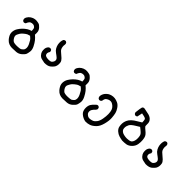

<svg xmlns="http://www.w3.org/2000/svg" viewBox="159 -1405 2682 2682"><g transform="rotate(45 1500.0 -63.5)"><path d="M191.4 292Q175.3 291.5 160.9 288.6Q146.5 285.6 133.3 280.3Q105.5 269 83.5 244.1Q76.2 236.3 70.1 227.8Q64 219.2 58.3 210Q52.7 200.7 48.3 191.4Q34.2 161.1 37.6 125Q39.1 113.3 41.7 102.1Q44.4 90.8 49.1 79.8Q53.7 68.8 60.1 59.1Q78.1 29.3 104.2 2Q130.4 -25.4 161.6 -45.4Q175.8 -54.2 190.9 -60.8Q206.1 -67.4 221.7 -71.3Q221.7 -83.5 220.7 -93.5Q219.7 -103.5 218.3 -110.4Q216.8 -117.2 215.1 -121.8Q213.4 -126.5 210.9 -128.4Q208 -131.8 204.6 -134.8Q201.2 -137.7 197.8 -140.1Q194.3 -142.6 190.9 -144.5Q187.5 -146.5 183.6 -148.4Q169.9 -153.8 145.5 -149.9Q122.6 -146.5 109.4 -128.9Q94.7 -109.9 89.4 -91.8L88.4 -88.9L85.9 -86.9Q80.1 -82 72.3 -79.8Q64.5 -77.6 56.2 -78.1H53.7L52.2 -79.1L39.6 -85.9L37.6 -86.9L36.6 -88.4Q25.4 -102.1 26.4 -121.6V-122.6V-123Q31.7 -150.9 54.7 -175.8Q77.6 -199.7 108.9 -211.9Q140.1 -223.6 168.5 -220.7Q177.2 -219.7 185.3 -218.5Q193.4 -217.3 200.4 -216.1Q207.5 -214.8 213.9 -212.9Q234.9 -208 260.7 -179Q286.6 -149.9 290 -121.1Q293 -97.2 290.5 -66.9Q324.7 -38.6 346.7 -10.7Q369.6 18.1 392.1 62.5Q415.5 108.9 410.2 147Q407.7 165 404.8 178.7Q401.9 192.4 398.4 202.1Q391.1 222.2 356.9 253.4Q322.3 284.7 277.8 288.6Q235.8 292 191.4 292ZM296.4 213.9Q325.7 193.4 331.1 182.6Q337.4 170.9 339.4 155.3Q341.8 140.1 336.9 120.1Q335.9 115.7 334.5 111.6Q333 107.4 331.5 103.3Q330.1 99.1 328.4 94.7Q326.7 90.3 324.5 85.9Q322.3 81.5 319.8 77.1Q308.1 54.7 297.4 36.1Q288.1 20 253.4 -7.8Q230 -2.4 213.9 4.4Q205.6 8.3 193.8 16.4Q182.1 24.4 168 36.1Q139.6 60.1 129.9 78.1Q124.5 87.4 119.9 96.4Q115.2 105.5 111.3 113.8Q105 127.4 106.9 142.1Q107.4 145.5 107.9 148.4Q108.4 151.4 109.4 154.5Q110.4 157.7 111.6 160.6Q112.8 163.6 114 166.5Q115.2 169.4 117.2 172.4Q121.1 180.2 126.7 187.7Q132.3 195.3 140.1 203.1Q146.5 210.4 155.8 214.8Q165 219.2 177.2 220.7Q203.6 224.6 225.6 223.6Q236.8 223.1 246.8 222.4Q256.8 221.7 265.6 220.7Q268.1 220.7 270.8 220.2Q273.4 219.7 276.1 219.2Q278.8 218.8 281.5 218Q284.2 217.3 286.6 216.8Q289.1 216.3 291.5 215.6Q293.9 214.8 296.4 213.9Z M660.2 119.1Q632.8 113.3 606 107.9Q576.2 101.6 554.2 77.1Q533.2 53.2 527.8 30.3Q522.5 7.8 524.4 -20Q526.9 -49.8 548.3 -73.7L548.8 -74.2L549.3 -74.7Q563 -87.4 582.5 -85L584 -84.5L585 -84L597.7 -78.1L600.1 -77.1L601.6 -75.2Q606.4 -69.3 608.6 -61.5Q610.8 -53.7 610.4 -45.4V-42.5L608.4 -40.5Q594.7 -20 594.2 -3.9Q593.8 12.2 601.1 24.4Q604.5 29.8 610.6 33.9Q616.7 38.1 626.5 41Q637.2 43.9 648.4 45.4Q659.7 46.9 671.4 46.9Q683.1 46.9 692.6 45.7Q702.1 44.4 709.5 42.5Q716.3 40.5 721.7 36.9Q727.1 33.2 731.4 27.3Q741.2 15.6 746.6 2Q751.5 -10.7 748.5 -26.4Q746.1 -41.5 728.5 -56.6Q718.8 -64.9 706.8 -74Q694.8 -83 681.2 -92.8Q650.9 -113.3 635.3 -142.1Q620.6 -169.4 615.2 -196.3Q610.4 -223.1 612.3 -249Q614.3 -274.9 624 -294.4L625 -295.9L626 -296.9Q638.7 -310.1 657.7 -308.6H660.2L662.1 -307.1L674.8 -299.3L676.3 -298.3L677.2 -297.4Q683.1 -290 685.1 -281.2Q687 -272.5 685.5 -262.7Q680.7 -240.7 684.1 -219.7Q687 -198.2 695.3 -181.6Q703.1 -165.5 730 -144.5Q759.3 -121.6 784.7 -96.7Q812 -70.3 816.4 -45.9Q820.3 -22.9 818.4 -1.5Q817.4 9.3 814.7 19Q812 28.8 808.1 37.1Q807.1 40 805.4 42.7Q803.7 45.4 802 48.3Q800.3 51.3 797.9 54.2Q795.4 57.1 793 60.1Q790.5 63 787.6 66.2Q784.7 69.3 781.5 72.8Q778.3 76.2 774.9 79.6Q766.6 88.4 757.8 94.7Q749 101.1 739.5 105.7Q730 110.4 720.2 112.8Q692.4 120.1 661.6 119.1H661.1Z M1191.4 292Q1175.3 291.5 1160.9 288.6Q1146.5 285.6 1133.3 280.3Q1105.5 269 1083.5 244.1Q1076.2 236.3 1070.1 227.8Q1064 219.2 1058.3 210Q1052.7 200.7 1048.3 191.4Q1034.2 161.1 1037.6 125Q1039.1 113.3 1041.7 102.1Q1044.4 90.8 1049.1 79.8Q1053.7 68.8 1060.1 59.1Q1078.1 29.3 1104.2 2Q1130.4 -25.4 1161.6 -45.4Q1175.8 -54.2 1190.9 -60.8Q1206.1 -67.4 1221.7 -71.3Q1221.7 -83.5 1220.7 -93.5Q1219.7 -103.5 1218.3 -110.4Q1216.8 -117.2 1215.1 -121.8Q1213.4 -126.5 1210.9 -128.4Q1208 -131.8 1204.6 -134.8Q1201.2 -137.7 1197.8 -140.1Q1194.3 -142.6 1190.9 -144.5Q1187.5 -146.5 1183.6 -148.4Q1169.9 -153.8 1145.5 -149.9Q1122.6 -146.5 1109.4 -128.9Q1094.7 -109.9 1089.4 -91.8L1088.4 -88.9L1085.9 -86.9Q1080.1 -82 1072.3 -79.8Q1064.5 -77.6 1056.2 -78.1H1053.7L1052.2 -79.1L1039.6 -85.9L1037.6 -86.9L1036.6 -88.4Q1025.4 -102.1 1026.4 -121.6V-122.6V-123Q1031.7 -150.9 1054.7 -175.8Q1077.6 -199.7 1108.9 -211.9Q1140.1 -223.6 1168.5 -220.7Q1177.2 -219.7 1185.3 -218.5Q1193.4 -217.3 1200.4 -216.1Q1207.5 -214.8 1213.9 -212.9Q1234.9 -208 1260.7 -179Q1286.6 -149.9 1290 -121.1Q1293 -97.2 1290.5 -66.9Q1324.7 -38.6 1346.7 -10.7Q1369.6 18.1 1392.1 62.5Q1415.5 108.9 1410.2 147Q1407.7 165 1404.8 178.7Q1401.9 192.4 1398.4 202.1Q1391.1 222.2 1356.9 253.4Q1322.3 284.7 1277.8 288.6Q1235.8 292 1191.4 292ZM1296.4 213.9Q1325.7 193.4 1331.1 182.6Q1337.4 170.9 1339.4 155.3Q1341.8 140.1 1336.9 120.1Q1335.9 115.7 1334.5 111.6Q1333 107.4 1331.5 103.3Q1330.1 99.1 1328.4 94.7Q1326.7 90.3 1324.5 85.9Q1322.3 81.5 1319.8 77.1Q1308.1 54.7 1297.4 36.1Q1288.1 20 1253.4 -7.8Q1230 -2.4 1213.9 4.4Q1205.6 8.3 1193.8 16.4Q1182.1 24.4 1168 36.1Q1139.6 60.1 1129.9 78.1Q1124.5 87.4 1119.9 96.4Q1115.2 105.5 1111.3 113.8Q1105 127.4 1106.9 142.1Q1107.4 145.5 1107.9 148.4Q1108.4 151.4 1109.4 154.5Q1110.4 157.7 1111.6 160.6Q1112.8 163.6 1114 166.5Q1115.2 169.4 1117.2 172.4Q1121.1 180.2 1126.7 187.7Q1132.3 195.3 1140.1 203.1Q1146.5 210.4 1155.8 214.8Q1165 219.2 1177.2 220.7Q1203.6 224.6 1225.6 223.6Q1236.8 223.1 1246.8 222.4Q1256.8 221.7 1265.6 220.7Q1268.1 220.7 1270.8 220.2Q1273.4 219.7 1276.1 219.2Q1278.8 218.8 1281.5 218Q1284.2 217.3 1286.6 216.8Q1289.1 216.3 1291.5 215.6Q1293.9 214.8 1296.4 213.9Z M1646 293Q1632.8 291 1620.1 287.1Q1607.4 283.2 1595.7 277.3Q1572.8 266.1 1553.7 250Q1533.7 233.4 1525.4 212.4Q1517.6 192.9 1515.6 172.9Q1513.7 153.3 1516.1 130.9Q1519 107.4 1529.5 86.4Q1540 65.4 1587.4 21.5Q1600.1 7.3 1618.7 9.8L1620.1 10.3L1621.1 10.7L1633.8 16.6L1636.2 17.6L1637.7 19.5Q1647.5 33.2 1646.5 50.3V52.7L1645 54.7L1637.2 68.4L1636.7 69.8L1635.7 70.8Q1610.4 94.2 1595.7 117.2Q1582.5 138.2 1584.5 159.7Q1585.4 170.9 1588.6 179.4Q1591.8 188 1597.2 193.8Q1608.9 207 1627 216.8Q1644.5 226.1 1668.9 222.2Q1695.8 218.3 1716.8 210Q1726.1 206.5 1736.8 197.3Q1747.6 188 1759.3 172.9Q1782.7 142.6 1792 89.8Q1801.8 36.1 1800.8 -8.3Q1799.8 -51.8 1790 -80.1Q1780.8 -107.4 1758.8 -127Q1751 -133.8 1743.7 -138.9Q1736.3 -144 1729.7 -147.9Q1723.1 -151.9 1717.3 -153.8Q1699.2 -160.6 1675.8 -155.8Q1651.9 -150.9 1631.3 -134.3Q1611.8 -119.1 1608.4 -85L1607.9 -83L1607.4 -81.5L1600.6 -68.8L1599.6 -66.9L1598.1 -65.9Q1592.3 -60.5 1584.7 -58.3Q1577.1 -56.2 1568.8 -56.6H1566.4L1564.9 -57.6L1552.2 -64.5L1550.3 -65.4L1548.8 -67.4Q1534.7 -85 1538.6 -110.4Q1542.5 -133.3 1553.7 -152.3Q1557.1 -158.7 1562 -165.3Q1566.9 -171.9 1572.8 -178.2Q1578.6 -184.6 1585.4 -190.9Q1607.4 -211.9 1641.6 -221.7Q1676.3 -231.4 1707 -227.5Q1722.2 -225.6 1737.5 -220.9Q1752.9 -216.3 1768.6 -209Q1801.3 -194.3 1827.6 -155.3Q1853 -117.2 1859.9 -86.9Q1867.2 -57.1 1871.6 -4.9Q1876 48.8 1856.9 121.1Q1837.9 194.8 1799.3 231.4Q1761.2 268.1 1724.6 281.2Q1688 293.9 1647.5 293H1646.5Z M2197.8 118.2Q2181.2 115.7 2165 112.1Q2148.9 108.4 2132.3 103.5Q2115.7 98.6 2100.1 89.8Q2084.5 81.1 2070.3 68.4Q2041 42.5 2033.7 10.7Q2027.3 -18.6 2028.8 -49.8Q2030.3 -81.5 2043.9 -112.8Q2057.1 -144.5 2086.9 -172.4Q2116.2 -199.2 2152.8 -219.7Q2186 -238.3 2217.8 -259.3Q2217.8 -277.8 2215.8 -292.2Q2213.9 -306.6 2211.7 -313.7Q2209.5 -320.8 2207 -322.8Q2194.8 -333.5 2170.4 -338.4Q2148.4 -342.8 2126.5 -347.2L2111.3 -274.4L2110.4 -271.5L2108.4 -269.5Q2097.7 -258.3 2079.6 -259.8H2077.1L2075.2 -261.2L2063.5 -268.1L2062 -268.6L2061 -270Q2056.6 -274.9 2054 -281Q2051.3 -287.1 2050.8 -293.9V-294.9V-295.9Q2060.5 -382.3 2067.4 -401.4Q2072.3 -414.6 2085.9 -418.5Q2099.6 -422.4 2115.2 -417.5Q2144.5 -410.2 2183.6 -403.3Q2226.1 -396 2254.4 -370.1Q2263.7 -361.3 2270 -351.6Q2276.4 -341.8 2280 -331.3Q2283.7 -320.8 2283.7 -309.1Q2283.7 -301.8 2283.9 -295.2Q2284.2 -288.6 2284.2 -282.5Q2284.2 -276.4 2284.4 -271Q2284.7 -265.6 2284.7 -261.2Q2285.2 -247.1 2304.2 -231.9Q2326.7 -213.4 2347.7 -194.8Q2370.1 -174.8 2380.9 -153.3Q2391.6 -131.8 2395.5 -90.8Q2399.4 -50.3 2392.1 -7.8Q2384.3 37.1 2350.1 71.8Q2315.9 106.4 2276.4 113.3Q2238.8 119.1 2199.2 118.2H2198.2ZM2293.9 37.6Q2295.4 36.6 2297.1 35.2Q2298.8 33.7 2300.5 32Q2302.2 30.3 2304.2 28.3Q2306.2 26.4 2307.9 23.9Q2309.6 21.5 2311.5 18.6Q2313.5 15.6 2315.4 12.7Q2326.2 -5.9 2329.1 -36.1Q2332 -66.9 2326.2 -97.2Q2323.7 -111.8 2317.4 -123.5Q2311 -135.3 2300.8 -144.5Q2296.9 -148.4 2292 -152.8Q2287.1 -157.2 2281.5 -162.1Q2275.9 -167 2269.3 -172.1Q2262.7 -177.2 2255.6 -183.1Q2248.5 -189 2240.7 -194.8Q2215.8 -178.2 2189.9 -163.6Q2175.8 -155.3 2163.1 -146.7Q2150.4 -138.2 2139.6 -128.9Q2118.2 -111.8 2110.4 -95.2Q2102.1 -76.7 2097.7 -62Q2093.8 -47.9 2094.7 -23.9Q2095.7 -2 2107.9 12.7Q2121.1 27.8 2138.2 35.6Q2156.2 43.5 2180.2 47.4Q2205.1 51.8 2226.6 51.3Q2248 50.8 2264.6 47.4Q2272.5 45.9 2280 43.5Q2287.6 41 2293.9 37.6Z M2660.2 119.1Q2632.8 113.3 2606 107.9Q2576.2 101.6 2554.2 77.1Q2533.2 53.2 2527.8 30.3Q2522.5 7.8 2524.4 -20Q2526.9 -49.8 2548.3 -73.7L2548.8 -74.2L2549.3 -74.7Q2563 -87.4 2582.5 -85L2584 -84.5L2585 -84L2597.7 -78.1L2600.1 -77.1L2601.6 -75.2Q2606.4 -69.3 2608.6 -61.5Q2610.8 -53.7 2610.4 -45.4V-42.5L2608.4 -40.5Q2594.7 -20 2594.2 -3.9Q2593.8 12.2 2601.1 24.4Q2604.5 29.8 2610.6 33.9Q2616.7 38.1 2626.5 41Q2637.2 43.9 2648.4 45.4Q2659.7 46.9 2671.4 46.9Q2683.1 46.9 2692.6 45.7Q2702.1 44.4 2709.5 42.5Q2716.3 40.5 2721.7 36.9Q2727.1 33.2 2731.4 27.3Q2741.2 15.6 2746.6 2Q2751.5 -10.7 2748.5 -26.4Q2746.1 -41.5 2728.5 -56.6Q2718.8 -64.9 2706.8 -74Q2694.8 -83 2681.2 -92.8Q2650.9 -113.3 2635.3 -142.1Q2620.6 -169.4 2615.2 -196.3Q2610.4 -223.1 2612.3 -249Q2614.3 -274.9 2624 -294.4L2625 -295.9L2626 -296.9Q2638.7 -310.1 2657.7 -308.6H2660.2L2662.1 -307.1L2674.8 -299.3L2676.3 -298.3L2677.2 -297.4Q2683.1 -290 2685.1 -281.2Q2687 -272.5 2685.5 -262.7Q2680.7 -240.7 2684.1 -219.7Q2687 -198.2 2695.3 -181.6Q2703.1 -165.5 2730 -144.5Q2759.3 -121.6 2784.7 -96.7Q2812 -70.3 2816.4 -45.9Q2820.3 -22.9 2818.4 -1.5Q2817.4 9.3 2814.7 19Q2812 28.8 2808.1 37.1Q2807.1 40 2805.4 42.7Q2803.7 45.4 2802 48.3Q2800.3 51.3 2797.9 54.2Q2795.4 57.1 2793 60.1Q2790.5 63 2787.6 66.2Q2784.7 69.3 2781.5 72.8Q2778.3 76.2 2774.9 79.6Q2766.6 88.4 2757.8 94.7Q2749 101.1 2739.5 105.7Q2730 110.4 2720.2 112.8Q2692.4 120.1 2661.6 119.1H2661.1Z"/></g></svg>

Font: NaikaiFont
Style: Bold
Weight: 700
Version: Version 1.89